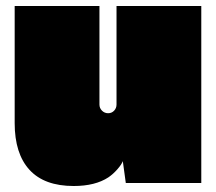

<svg xmlns="http://www.w3.org/2000/svg" viewBox="-20 -611 721 641"><path d="M369 -591H652V0H400L390 -73Q386 -62 372 -46Q358 -30 342 -19Q298 10 226 10Q128 10 78.5 -44Q29 -98 29 -200V-591H312V-262Q312 -250 320.5 -241.5Q329 -233 341 -233Q353 -233 361 -241.5Q369 -250 369 -262Z"/></svg>

Font: Erica One
Style: Regular
Weight: 400
Designer: Miguel Hernandez
Foundry: Miguel Hernandez
Version: Version 1.003